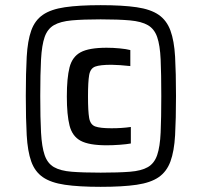

<svg xmlns="http://www.w3.org/2000/svg" viewBox="-20 -716 782 744"><path d="M370 8Q286 8 231.5 0Q177 -8 146 -29.5Q115 -51 101 -90.5Q87 -130 83.5 -192Q80 -254 80 -344Q80 -434 83.5 -496Q87 -558 101 -597.5Q115 -637 146 -658.5Q177 -680 231.5 -688Q286 -696 370 -696Q455 -696 509.5 -688Q564 -680 595 -658.5Q626 -637 640.5 -597.5Q655 -558 658.5 -496Q662 -434 662 -344Q662 -254 658.5 -192Q655 -130 640.5 -90.5Q626 -51 595 -29.5Q564 -8 509.5 0Q455 8 370 8ZM370 -47Q439 -47 483.5 -50.5Q528 -54 553 -68.5Q578 -83 589 -115Q600 -147 602.5 -202.5Q605 -258 605 -344Q605 -430 602.5 -485.5Q600 -541 589 -572.5Q578 -604 553 -618.5Q528 -633 483.5 -637Q439 -641 370 -641Q302 -641 258 -637Q214 -633 189 -618.5Q164 -604 153 -572.5Q142 -541 139 -485.5Q136 -430 136 -344Q136 -258 139 -202.5Q142 -147 153 -115Q164 -83 189 -68.5Q214 -54 258 -50.5Q302 -47 370 -47ZM393 -153Q325 -153 292.5 -170.5Q260 -188 249.5 -229.5Q239 -271 239 -342Q239 -414 249.5 -455Q260 -496 292.5 -513.5Q325 -531 393 -531Q418 -531 444 -528.5Q470 -526 485 -522V-460Q467 -462 446 -463.5Q425 -465 412 -465Q368 -465 349 -458Q330 -451 325.5 -425Q321 -399 321 -342Q321 -285 325.5 -259Q330 -233 349 -226Q368 -219 412 -219Q453 -219 487 -224V-160Q471 -157 444 -155Q417 -153 393 -153Z"/></svg>

Font: Saira SemiBold
Style: Regular
Weight: 600
Designer: Hector Gatti with collaboration of the Omnibus-Type team
Foundry: Omnibus-Type
Version: Version 1.100; ttfautohint (v1.8.3)